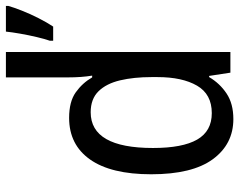

<svg xmlns="http://www.w3.org/2000/svg" viewBox="-100 -700 810 650"><g transform="rotate(-90 305.0 -375.0)"><path d="M227 10Q142 10 91 -59.5Q40 -129 40 -268Q40 -404 90 -475Q140 -546 231 -546Q286 -546 317.5 -523.5Q349 -501 368 -468H374Q371 -486 369.5 -506.5Q368 -527 368 -550V-760H454V0H384L373 -72H369Q348 -36 313.5 -13Q279 10 227 10ZM492 -611Q498 -628 504.5 -655.5Q511 -683 516 -711.5Q521 -740 523 -760H610V-752Q605 -734 594 -706Q583 -678 568.5 -649.5Q554 -621 540 -600H492ZM247 -63Q311 -63 340 -113Q369 -163 369 -247V-267Q369 -327 358 -373.5Q347 -420 321 -446.5Q295 -473 250 -473Q129 -473 129 -262Q129 -162 157.5 -112.5Q186 -63 247 -63Z"/></g></svg>

Font: Noto Sans Mono SemiCondensed
Style: Regular
Weight: 400
Width: 4
Designer: Monotype Design Team
Foundry: Monotype Imaging Inc.
Version: Version 2.014